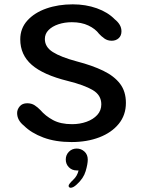

<svg xmlns="http://www.w3.org/2000/svg" viewBox="-20 -645 659 886"><path d="M310.5 10.5Q235.5 10.5 179.8 -10.5Q124 -31.5 90.5 -65Q59 -90 59 -123.5Q59 -140 71 -154.2Q83 -168.5 105.5 -168.5Q125.5 -168.5 139.8 -159.2Q154 -150 166.5 -137Q189.5 -110 224.5 -91Q259.5 -72 312.5 -72Q348.5 -72 379.2 -83Q410 -94 428.8 -114.5Q447.5 -135 447.5 -163.5Q447.5 -206 408.2 -229.2Q369 -252.5 292.5 -271.5Q179.5 -299.5 126.5 -345.8Q73.5 -392 73.5 -463.5Q73.5 -514 106.2 -550.2Q139 -586.5 194 -605.8Q249 -625 316 -625Q375.5 -625 426.8 -606.8Q478 -588.5 510 -555.5Q524 -544.5 532.2 -530.8Q540.5 -517 540.5 -500.5Q540.5 -480.5 527.8 -468.8Q515 -457 495.5 -457Q476 -457 461.5 -467.5Q447 -478 437 -489Q420 -512 388 -527.2Q356 -542.5 311.5 -542.5Q278 -542.5 249.5 -533Q221 -523.5 204 -506.2Q187 -489 187 -465Q187 -428 223.8 -404.8Q260.5 -381.5 335 -361.5Q406 -343 456.5 -318.5Q507 -294 534 -258.5Q561 -223 561 -170Q561 -114 528 -73.5Q495 -33 438.2 -11.2Q381.5 10.5 310.5 10.5ZM334 40.5Q354.5 40.5 369.8 54.5Q385 68.5 385 91.5Q385 112 375.2 145Q365.5 178 334.5 206Q326 214 318.8 217.8Q311.5 221.5 306 221.5Q301.5 221.5 299 218.5Q296.5 215.5 296.5 213Q296.5 208.5 302 201.5Q307.5 194.5 317 185.5Q327 176.5 333.5 165Q340 153.5 342.5 141.5Q341 141.5 338.5 141.5Q336 141.5 334 141.5Q312.5 141.5 298 127Q283.5 112.5 283.5 91Q283.5 70 298 55.2Q312.5 40.5 334 40.5Z"/></svg>

Font: Sono ExtraLight Monospace Medium
Style: Regular
Weight: 500
Version: Version 2.112